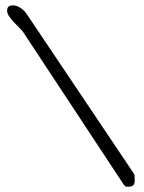

<svg xmlns="http://www.w3.org/2000/svg" viewBox="-20 -702 543 723"><path d="M6.8 -660.2Q6.8 -671.9 11.7 -676.8Q16.6 -681.6 29.3 -681.6Q43.9 -681.6 58.6 -671.4Q73.2 -661.1 81.1 -648.4L478.5 -56.6Q486.3 -45.9 486.8 -40.5Q487.3 -35.2 487.3 -22.5Q487.3 -8.8 481.4 -3.9Q475.6 1 461.9 1Q455.1 1 452.6 0Q450.2 -1 445.3 -7.8L65.4 -584Q60.5 -589.8 50.8 -599.6Q41 -609.4 31.2 -619.6Q21.5 -629.9 14.2 -641.1Q6.8 -652.3 6.8 -660.2Z"/></svg>

Font: Cedarville Cursive
Style: Regular
Weight: 400
Designer: Kimberly Geswein
Foundry: Kimberly Geswein
Version: Version 1.001 2010